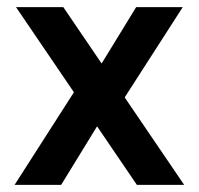

<svg xmlns="http://www.w3.org/2000/svg" viewBox="-20 -520 559 540"><path d="M365 0 25 -500H158L498 0ZM21 0 201 -281 274 -199 152 0ZM312 -217 241 -301 363 -500H494Z"/></svg>

Font: Changa Medium
Style: Regular
Weight: 500
Designer: Eduardo Rodriguez Tunni
Foundry: Eduardo Rodriguez Tunni
Version: Version 3.003